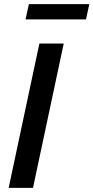

<svg xmlns="http://www.w3.org/2000/svg" viewBox="-20 -911 453 931"><path d="M22 0 171 -700H289L140 0ZM104 -817 120 -891H413L397 -817Z"/></svg>

Font: Red Hat Text SemiBold
Style: Italic
Weight: 600
Italic angle: -12°
Designer: Pentagram, MCKL
Foundry: Pentagram, MCKL
Version: Version 1.023